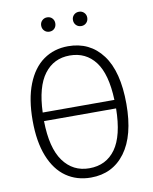

<svg xmlns="http://www.w3.org/2000/svg" viewBox="-95 -937 813 1018"><g transform="rotate(-10 312.0 -427.5)"><path d="M564 -341Q564 -171 496.5 -80Q429 11 312 11Q236 11 179 -28.5Q122 -68 90.5 -147Q59 -226 59 -340Q59 -455 90.5 -535Q122 -615 179 -655.5Q236 -696 312 -696Q429 -696 496.5 -606Q564 -516 564 -341ZM119 -373H505Q500 -513 449.5 -579.5Q399 -646 312 -646Q226 -646 175 -578.5Q124 -511 119 -373ZM506 -327H118Q120 -182 172 -110.5Q224 -39 312 -39Q403 -39 453.5 -109.5Q504 -180 506 -327ZM267 -828Q267 -811 256.5 -800Q246 -789 229 -789Q213 -789 202 -800Q191 -811 191 -828Q191 -844 202 -855Q213 -866 229 -866Q246 -866 256.5 -855Q267 -844 267 -828ZM439 -828Q439 -811 428 -800Q417 -789 401 -789Q384 -789 373 -800Q362 -811 362 -828Q362 -844 373 -855Q384 -866 401 -866Q417 -866 428 -855Q439 -844 439 -828Z"/></g></svg>

Font: Fira Sans Condensed Light
Style: Regular
Weight: 300
Width: 3
Designer: bBox Type GmbH & Carrois Corporate GbR & Edenspiekermann AG
Foundry: bBox Type GmbH & Carrois Corporate GbR & Edenspiekermann AG
Version: Version 4.301